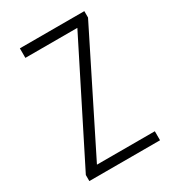

<svg xmlns="http://www.w3.org/2000/svg" viewBox="-176 -833 853 937"><g transform="rotate(-30 250.0 -365.0)"><path d="M50.8 0V-34.2L374 -676.8H81.1V-730.5H444.3V-694.3L123 -50.8H449.2V0Z"/></g></svg>

Font: GenEi Gothic M Light
Style: Regular
Weight: 300
Designer: o_tamon (Modified); [Source Han Sans]
Ryoko NISHIZUKA  (kana & ideographs); Paul D. Hunt (Latin, Greek & Cyrillic); Wenl
Version: Version 1.1a;Original Version 1.004